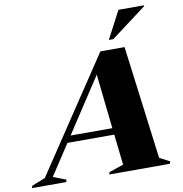

<svg xmlns="http://www.w3.org/2000/svg" viewBox="-183 -1027 1065 1118"><g transform="rotate(-10 350.0 -467.5)"><path d="M675 -45 735.5 -13.5 730.5 0H371.5L377 -13.5L461.5 -42.5L441.5 -223.5H164.5L46 -43L122.5 -13.5L117.5 0H-85L-80 -13.5L-1 -44.5L446 -715H589ZM190 -262.5H437L401.5 -585ZM506 -772 591.5 -935H742.5V-930L532.5 -772Z"/></g></svg>

Font: Newsreader Display ExtraBold
Style: Italic
Weight: 800
Italic angle: -17°
Designer: Hugues Gentile
Foundry: Production Type
Version: Version 1.001